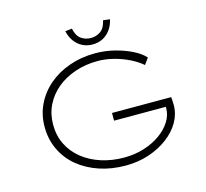

<svg xmlns="http://www.w3.org/2000/svg" viewBox="-123 -1029 1262 1179"><g transform="rotate(-15 507.5 -439.0)"><path d="M535 10Q445 10 368 -16Q291 -42 234.5 -88.5Q178 -135 146 -201.5Q114 -268 114 -348Q114 -425 145.5 -490Q177 -555 233 -603Q289 -651 365.5 -678Q442 -705 530 -705Q593 -705 652.5 -690Q712 -675 760.5 -651Q809 -627 837 -596L808 -556Q777 -583 732 -605.5Q687 -628 635 -641.5Q583 -655 532 -655Q455 -655 388 -632Q321 -609 272 -568Q223 -527 195.5 -471Q168 -415 168 -348Q168 -278 196 -221.5Q224 -165 274.5 -124.5Q325 -84 392.5 -62Q460 -40 539 -40Q606 -40 665 -58.5Q724 -77 769 -109Q814 -141 839.5 -181.5Q865 -222 865 -266L864 -306L885 -275H536V-324H912Q913 -320 913.5 -310Q914 -300 914.5 -290Q915 -280 915 -273Q915 -217 886 -166Q857 -115 804.5 -75.5Q752 -36 683.5 -13Q615 10 535 10ZM531 -761Q495 -761 466 -776Q437 -791 417 -818.5Q397 -846 389 -883L432 -888Q442 -840 469.5 -821Q497 -802 531 -802Q565 -802 592.5 -821Q620 -840 630 -888L673 -883Q665 -846 645 -818.5Q625 -791 596 -776Q567 -761 531 -761Z"/></g></svg>

Font: Lexend Tera ExtraLight
Style: Regular
Weight: 250
Designer: Bonnie Shaver-Troup, Thomas Jockin
Foundry: Lexend
Version: Version 1.007